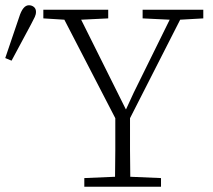

<svg xmlns="http://www.w3.org/2000/svg" viewBox="-40 -711 812 731"><path d="M503 -641V-674H734V-641L646 -636L455 -261Q455 -190 455 -140Q455 -90 456 -38L573 -33V0H281V-33L398 -38Q399 -90 399 -139.5Q399 -189 399 -261L205 -636L125 -641V-674H372V-641L269 -636L439 -295H440L469 -358L606 -636ZM-20 -490 33 -646Q47 -691 70 -691Q81 -691 89 -684.5Q97 -678 97 -666Q97 -656 92.5 -646.5Q88 -637 78 -618L4 -480Z"/></svg>

Font: Source Serif 4 SmText Light
Style: Regular
Weight: 300
Designer: Frank Grießhammer
Foundry: Adobe
Version: Version 4.005;hotconv 1.1.0;makeotfexe 2.6.0